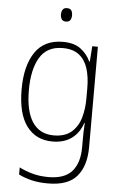

<svg xmlns="http://www.w3.org/2000/svg" viewBox="-63 -834 657 1052"><g transform="rotate(5 265.5 -308.0)"><path d="M256 -605Q318 -605 354 -578Q390 -551 409 -510H412L418 -595H449V-42Q449 60 400.5 117.5Q352 175 241 175Q190 175 151 165.5Q112 156 80 140V101Q113 118 153 129Q193 140 241 140Q330 140 370.5 93.5Q411 47 411 -39V-78Q411 -102 411.5 -124Q412 -146 414 -172H411Q393 -117 351 -86.5Q309 -56 246 -56Q155 -56 104 -124Q53 -192 53 -326Q53 -456 103.5 -530.5Q154 -605 256 -605ZM258 -571Q172 -571 132.5 -505.5Q93 -440 93 -326Q93 -209 133 -149.5Q173 -90 250 -90Q312 -90 347.5 -121Q383 -152 397 -201Q411 -250 411 -305V-365Q411 -425 396.5 -471.5Q382 -518 348.5 -544.5Q315 -571 258 -571ZM262 -791Q280 -791 286.5 -780.5Q293 -770 293 -754Q293 -738 286 -727.5Q279 -717 262 -717Q246 -717 239 -727.5Q232 -738 232 -754Q232 -770 239 -780.5Q246 -791 262 -791Z"/></g></svg>

Font: Noto Sans Malayalam UI SemiCondensed ExtraLight
Style: Regular
Weight: 200
Width: 4
Designer: Jelle Bosma - Monotype Design Team
Foundry: Monotype Imaging Inc.
Version: Version 2.104; ttfautohint (v1.8.4.7-5d5b)